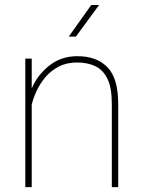

<svg xmlns="http://www.w3.org/2000/svg" viewBox="-20 -769 587 789"><path d="M296.4 -512.2Q253.4 -512.2 220.9 -495.1Q188.5 -478 166 -451.2Q143.6 -424.3 129.9 -394.3Q116.2 -364.3 110.4 -338.4V0H84V-528.3H110.4V-405.8Q134.3 -461.4 182.9 -499.8Q231.4 -538.1 297.9 -538.1Q377.9 -538.1 421.9 -492.4Q465.8 -446.8 465.8 -341.8V0H439.5V-341.8Q439.5 -409.2 421.1 -446Q402.8 -482.9 370.6 -497.6Q338.4 -512.2 296.4 -512.2ZM262.7 -618.7 355 -748.5H387.2L292 -618.7Z"/></svg>

Font: Vazirmatn UI Thin
Style: Regular
Weight: 100
Designer: Saber Rastikerdar
Foundry: Saber Rastikerdar
Version: Version 33.003